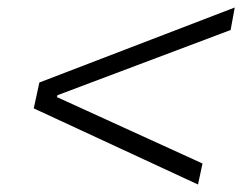

<svg xmlns="http://www.w3.org/2000/svg" viewBox="-20 -617 646 512"><path d="M595 -537 133 -363 132 -358 520 -181 508 -125 70 -328 85 -397 606 -597Z"/></svg>

Font: Mona Sans Light
Style: Italic
Weight: 300
Italic angle: -11.7°
Designer: Deni Anggara
Foundry: GitHub
Version: Version 2.000